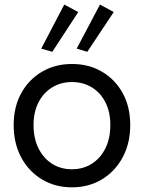

<svg xmlns="http://www.w3.org/2000/svg" viewBox="-20 -802 624 830"><path d="M291 7.8Q218.3 7.8 161.4 -26.4Q104.5 -60.5 71.8 -121.3Q39.1 -182.1 39.1 -261.7Q39.1 -339.8 71.8 -399.2Q104.5 -458.5 161.4 -491.9Q218.3 -525.4 291 -525.4Q364.3 -525.4 421.1 -491.9Q478 -458.5 510.5 -399.2Q543 -339.8 543 -261.7Q543 -182.1 510 -121.3Q477.1 -60.5 420.2 -26.4Q363.3 7.8 291 7.8ZM291 -70.3Q339.4 -70.3 377 -94.2Q414.6 -118.2 435.8 -161.1Q457 -204.1 457 -261.7Q457 -317.9 435.8 -359.6Q414.6 -401.4 377 -424.3Q339.4 -447.3 291 -447.3Q243.2 -447.3 205.6 -424.3Q168 -401.4 146.5 -359.6Q125 -317.9 125 -261.7Q125 -204.1 146.2 -161.1Q167.5 -118.2 204.8 -94.2Q242.2 -70.3 291 -70.3ZM206.1 -578.1 158.2 -591.8 257.8 -782.2 318.4 -750ZM357.4 -578.1 311.5 -591.8 412.1 -782.2 471.7 -750Z"/></svg>

Font: Reddit Sans
Style: Regular
Weight: 400
Designer: Stephen Hutchings
Foundry: Reddit
Version: Version 1.014